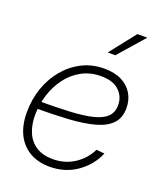

<svg xmlns="http://www.w3.org/2000/svg" viewBox="-139 -835 793 935"><g transform="rotate(20 257.5 -367.5)"><path d="M228.5 9.3Q169.9 9.3 126.2 -15.6Q82.5 -40.5 58.6 -87.9Q34.7 -135.3 34.7 -202.6Q34.7 -270 55.4 -329.3Q76.2 -388.7 114.3 -434.1Q152.3 -479.5 204.1 -505.4Q255.9 -531.2 317.9 -531.2Q371.1 -531.2 408.2 -512.5Q445.3 -493.7 464.6 -460.9Q483.9 -428.2 483.9 -386.7Q483.9 -335.4 454.6 -305.2Q425.3 -274.9 370.6 -260Q315.9 -245.1 238.8 -240.2Q161.6 -235.4 65.4 -235.4L69.3 -273.4Q160.2 -273.4 229.5 -276.9Q298.8 -280.3 345.9 -291.5Q393.1 -302.7 417 -325.4Q440.9 -348.1 440.9 -386.2Q440.9 -431.2 409.2 -461.2Q377.4 -491.2 314.9 -491.2Q259.8 -491.2 215.6 -467Q171.4 -442.9 140.6 -401.9Q109.9 -360.8 93.5 -309.1Q77.1 -257.3 77.1 -201.7Q77.1 -151.4 94 -112.8Q110.8 -74.2 145 -52.5Q179.2 -30.8 230.5 -30.8Q293.5 -30.8 342.5 -63Q391.6 -95.2 416 -146.5L458.5 -142.6Q430.7 -76.2 369.6 -33.4Q308.6 9.3 228.5 9.3ZM305.2 -610.4 410.6 -744.1H461.9L344.7 -610.4Z"/></g></svg>

Font: Inter 28pt ExtraLight
Style: Italic
Weight: 250
Italic angle: -9.3988°
Designer: Rasmus Andersson
Foundry: rsms
Version: Version 4.001;git-66647c0bb